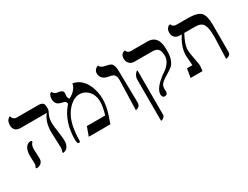

<svg xmlns="http://www.w3.org/2000/svg" viewBox="-70 -1113 2433 1881"><g transform="rotate(-30 1146.5 -172.5)"><path d="M119.1 -159.2Q119.1 -149.9 121.1 -108.4Q123 -67.9 123 -58.1Q123 -2.4 68.8 10.3Q59.6 12.2 49.8 13.2L43 2Q55.7 -13.2 56.2 -41Q56.2 -49.8 54.7 -88.4Q53.2 -128.4 53.2 -138.2Q61 -241.7 126 -248Q136.7 -247.6 143.1 -244.1V-231Q119.6 -215.3 119.1 -159.2ZM399.9 -295.9Q399.9 -270 415.5 -160.2Q421.9 -113.8 421.9 -85Q420.4 1 353 12.2L345.2 2Q357.4 -19 356.9 -48.8Q356.9 -69.8 353.5 -136Q350.1 -202.1 350.1 -223.1Q350.6 -340.8 407.2 -408.2H111.8Q53.7 -408.2 37.6 -453.1Q33.2 -465.8 33.2 -479Q33.2 -500 37.6 -516.1Q42 -532.2 49.1 -540Q56.2 -547.9 62.5 -553Q68.8 -558.1 73.7 -559.1L78.1 -560.1Q85.4 -526.9 113.8 -518.1Q120.6 -516.1 127 -516.1H373Q425.3 -516.1 433.6 -483.4Q436 -472.7 436 -458V-434.1Q436 -419.4 420.9 -392.6Q399.9 -354.5 399.9 -295.9Z M768.6 -533.2Q870.1 -516.1 919.4 -403.8Q949.2 -335 949.7 -252Q949.7 -173.3 919.4 -83L890.6 0H646.5L682.6 -100.1H889.6Q915.5 -183.1 915.5 -241.2Q915.5 -329.6 857.4 -377.4Q820.3 -406.7 773.4 -407.2Q710 -407.2 647.9 -341.8Q630.4 -322.8 616.7 -301.8Q549.8 -201.7 549.3 -8.8Q549.3 -0.5 537.6 3.9Q534.7 4.9 531.7 4.9Q515.1 2.9 514.6 -42Q514.6 -244.1 624.5 -372.1Q628.9 -377 632.3 -380.9Q632.3 -405.3 610.8 -414.1Q599.1 -418.5 577.6 -422.9Q525.9 -434.1 517.1 -481.9Q515.6 -489.7 515.6 -497.1Q515.6 -554.2 547.4 -564.5Q549.8 -564.9 549.3 -564.9Q558.6 -532.7 603.5 -527.8Q649.4 -523.9 656.7 -499Q658.2 -492.2 658.7 -484.9Q658.7 -475.6 656.7 -466.8Q655.3 -458.5 655.8 -453.1Q656.7 -428.2 671.4 -418Q761.2 -468.3 768.6 -533.2Z M1176.3 5.9 1186 -335.9Q1186 -387.7 1150.4 -402.8Q1134.8 -409.2 1107.9 -413.1Q1048.3 -422.9 1029.8 -466.3Q1024.4 -480 1023.9 -494.1Q1023.9 -519 1036.4 -534.9Q1048.8 -550.8 1062 -555.2L1075.2 -559.1Q1081.1 -529.8 1135.3 -519.5L1137.2 -519Q1187 -510.7 1201.7 -494.6Q1222.7 -470.2 1223.1 -405.8L1229 -50.8Q1229 -6.8 1183.1 4.4Q1183.1 4.4 1176.3 5.9Z M1347.7 220.2 1337.9 215.8V-251Q1338.9 -291 1376 -324.2H1384.8V184.1Q1382.8 199.2 1347.7 220.2ZM1522.9 -38.1Q1522.9 -35.2 1522.9 -26.4Q1523.4 -11.2 1523.9 -2.9Q1522 29.3 1489.7 29.8Q1461.4 27.8 1460.9 -7.8Q1462.4 -84 1601.6 -180.2Q1644 -206.5 1669.9 -248.5Q1688 -279.8 1689 -310.1Q1689 -378.9 1658.2 -399.9Q1638.2 -412.6 1606.9 -413.1H1403.8Q1353 -413.1 1332.5 -454.6Q1325.2 -470.7 1324.7 -487.8Q1324.7 -543.9 1368.2 -554.2Q1375.5 -555.2 1376 -555.2Q1384.8 -522 1424.8 -521H1610.8Q1716.3 -521 1730 -406.2Q1732.9 -382.8 1732.9 -344.2Q1732.9 -284.2 1717.8 -246.1Q1702.6 -208 1682.1 -190.4Q1661.6 -172.9 1620.6 -148.4L1619.6 -147.9Q1552.7 -108.4 1536.1 -84Q1523.4 -63 1522.9 -38.1Z M2193.4 12.2 2202.1 -233.9Q2202.1 -355.5 2166.5 -389.6Q2141.1 -412.6 2090.3 -413.1H1965.3Q1912.1 -314.9 1911.1 -255.9Q1911.1 -210.9 1932.1 -108.9Q1939 -74.2 1939.5 -58.1L1933.1 0H1798.3L1815.4 -100.1H1876.5Q1875.5 -117.2 1871.6 -164.6Q1868.2 -206.5 1868.2 -211.9Q1868.2 -301.3 1925.8 -395Q1931.2 -403.3 1937 -413.1H1915.5Q1863.8 -413.1 1844.7 -455.6Q1838.4 -470.7 1838.4 -486.8Q1838.4 -514.6 1850.3 -532.2Q1862.3 -549.8 1875 -553.7L1887.2 -557.1Q1897.9 -522 1936.5 -521H2062.5Q2175.3 -521 2211.9 -483.9Q2247.1 -446.8 2247.6 -344.2V-33.2Q2247.6 -14.2 2233.9 -3.2Q2220.2 7.8 2207 9.8Z"/></g></svg>

Font: Linux Biolinum O
Style: Regular
Weight: 400
Designer: Philipp H. Poll
Foundry: Philipp H. Poll
Version: Version 1.0.4